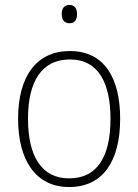

<svg xmlns="http://www.w3.org/2000/svg" viewBox="-20 -745 559 775"><path d="M260 -725C238 -725 229 -709 229 -688C229 -667 239 -651 260 -651C282 -651 291 -666 291 -688C291 -709 283 -725 260 -725ZM465 -265C465 -428 403 -539 262 -539C128 -539 53 -438 53 -266C53 -97 125 10 259 10C397 10 465 -97 465 -265ZM93 -266C93 -417 149 -505 262 -505C380 -505 426 -406 426 -265C426 -115 374 -25 259 -25C146 -25 93 -117 93 -266Z"/></svg>

Font: Noto Sans SemiCondensed ExtraLight
Style: Regular
Weight: 200
Width: 4
Designer: Monotype Design Team
Foundry: Monotype Imaging Inc.
Version: Version 2.013